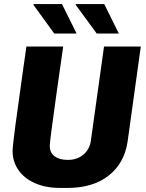

<svg xmlns="http://www.w3.org/2000/svg" viewBox="-20 -915 720 945"><path d="M291 -686 257 -447Q242 -338 233.5 -274.5Q225 -211 225 -197Q225 -163 249 -145.5Q273 -128 314 -128Q360 -128 390.5 -154Q421 -180 427 -221L492 -686H673L608 -218Q592 -111 514.5 -50.5Q437 10 312 10H276Q205 10 152 -13.5Q99 -37 70.5 -78.5Q42 -120 42 -172Q42 -194 56 -299.5Q70 -405 95 -581L110 -686ZM357 -750H247L144 -892L146 -895H285ZM565 -750H456L352 -892L354 -895H493Z"/></svg>

Font: Chivo ExtraBold Italic
Style: Regular
Weight: 800
Italic angle: -8.05°
Designer: Hector Gatti
Foundry: Omnibus-Type
Version: Version 1.007